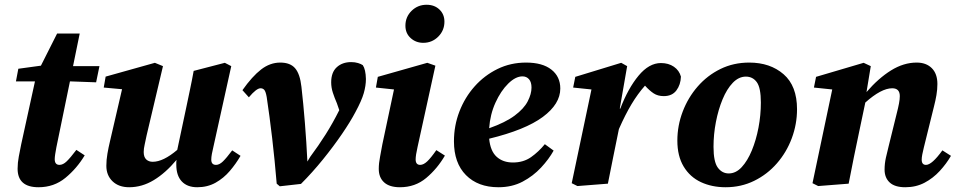

<svg xmlns="http://www.w3.org/2000/svg" viewBox="-20 -772 4022 807"><path d="M142 15Q54 15 54 -63Q54 -88 59 -114Q64 -140 69 -165L127 -430H47L57 -483L152 -496L220 -631H315L287 -494H398L384 -426L274 -430L217 -153Q214 -137 212 -124Q210 -111 210 -103Q210 -79 230 -79Q245 -79 260.5 -94Q276 -109 301 -142L336 -119Q303 -64 255 -24.5Q207 15 142 15Z M809 15Q767 15 744 -9.5Q721 -34 721 -80Q721 -85 721 -90Q721 -95 722 -100Q676 -45 626.5 -15Q577 15 523 15Q479 15 453 -10Q427 -35 427 -75Q427 -100 431.5 -126Q436 -152 442 -177L493 -397L416 -404L424 -450L631 -508L665 -494L596 -202Q592 -181 588 -164Q584 -147 584 -133Q584 -112 594.5 -102Q605 -92 622 -92Q666 -92 725 -142L763 -321Q771 -360 779 -397.5Q787 -435 794 -474L925 -508L952 -494L877 -155Q873 -139 870.5 -125Q868 -111 868 -101Q868 -79 888 -79Q902 -79 917 -93.5Q932 -108 956 -140L991 -117Q972 -84 946 -53.5Q920 -23 886 -4Q852 15 809 15Z M1143 0Q1135 -97 1124 -191Q1113 -285 1101 -364Q1097 -387 1091 -394Q1085 -401 1075 -401Q1058 -401 1026 -363L999 -393Q1040 -451 1077.5 -480Q1115 -509 1158 -509Q1200 -509 1220.5 -485Q1241 -461 1247 -407Q1255 -337 1261.5 -256Q1268 -175 1272 -93L1284 -113Q1319 -160 1349 -207.5Q1379 -255 1406 -309L1396 -338Q1386 -361 1379 -382.5Q1372 -404 1372 -426Q1372 -468 1395.5 -489.5Q1419 -511 1456 -511Q1472 -511 1485 -507Q1498 -503 1505 -498Q1517 -480 1518 -440Q1518 -412 1509 -380.5Q1500 -349 1474 -301Q1453 -261 1417.5 -209Q1382 -157 1337.5 -102Q1293 -47 1245 1L1156 11Z M1572 -62Q1572 -86 1577.5 -113.5Q1583 -141 1587 -165L1636 -396L1560 -404L1568 -449L1776 -508L1810 -496L1735 -154Q1727 -119 1727 -102Q1727 -79 1746 -79Q1760 -79 1775.5 -93.5Q1791 -108 1814 -141L1850 -118Q1818 -63 1771.5 -24Q1725 15 1661 15Q1617 15 1594.5 -5.5Q1572 -26 1572 -62ZM1759 -592Q1728 -592 1706 -612Q1684 -632 1684 -664Q1684 -701 1710 -726.5Q1736 -752 1773 -752Q1806 -752 1827 -732Q1848 -712 1848 -681Q1848 -644 1822 -618Q1796 -592 1759 -592Z M2176 -451Q2147 -451 2116 -420.5Q2085 -390 2062.5 -340.5Q2040 -291 2036 -233Q2104 -257 2143 -286Q2182 -315 2198 -346Q2214 -377 2214 -404Q2214 -427 2203.5 -439Q2193 -451 2176 -451ZM2075 15Q1989 15 1938.5 -36Q1888 -87 1888 -178Q1888 -244 1911 -303.5Q1934 -363 1975 -409Q2016 -455 2071 -482Q2126 -509 2191 -509Q2260 -509 2297.5 -479.5Q2335 -450 2335 -400Q2335 -335 2261.5 -280.5Q2188 -226 2036 -189Q2041 -137 2067.5 -113Q2094 -89 2136 -89Q2180 -89 2212 -111.5Q2244 -134 2270 -166L2307 -139Q2287 -103 2254 -67.5Q2221 -32 2176.5 -8.5Q2132 15 2075 15Z M2383 -2 2466 -396 2389 -404 2398 -449 2591 -508 2616 -494 2585 -316 2587 -315Q2620 -401 2664 -454Q2708 -507 2758 -507Q2790 -507 2812.5 -491.5Q2835 -476 2842 -450Q2841 -416 2823 -392Q2805 -368 2770 -368Q2745 -368 2727.5 -379.5Q2710 -391 2691 -412Q2660 -377 2634 -333.5Q2608 -290 2582 -231L2581 -228Q2569 -169 2557.5 -112.5Q2546 -56 2535 0L2407 10Z M3030 15Q2972 15 2926 -6.5Q2880 -28 2853.5 -72Q2827 -116 2827 -181Q2827 -244 2849.5 -303Q2872 -362 2912.5 -408.5Q2953 -455 3008 -482Q3063 -509 3129 -509Q3217 -509 3273.5 -460Q3330 -411 3330 -313Q3330 -250 3308 -191Q3286 -132 3245.5 -85.5Q3205 -39 3150 -12Q3095 15 3030 15ZM3043 -43Q3073 -43 3097.5 -69.5Q3122 -96 3140 -139.5Q3158 -183 3168 -235.5Q3178 -288 3178 -341Q3178 -403 3161 -426.5Q3144 -450 3115 -450Q3085 -450 3060 -424Q3035 -398 3017 -354.5Q2999 -311 2989 -259Q2979 -207 2979 -155Q2979 -92 2997 -67.5Q3015 -43 3043 -43Z M3785 15Q3741 15 3719.5 -5Q3698 -25 3698 -59Q3698 -84 3703.5 -109Q3709 -134 3715 -157L3749 -295Q3755 -318 3758.5 -336.5Q3762 -355 3762 -368Q3762 -401 3730 -401Q3684 -401 3617 -341L3592 -222Q3580 -167 3569 -111.5Q3558 -56 3547 0L3419 10L3395 -2L3478 -396L3401 -404L3410 -449L3610 -508L3640 -494L3622 -385Q3672 -443 3725 -476Q3778 -509 3833 -509Q3873 -509 3896.5 -485.5Q3920 -462 3920 -419Q3920 -396 3916 -372.5Q3912 -349 3906 -326L3863 -152Q3859 -136 3856.5 -123Q3854 -110 3854 -101Q3854 -79 3872 -79Q3897 -79 3941 -140L3977 -117Q3958 -84 3930 -53.5Q3902 -23 3866 -4Q3830 15 3785 15Z"/></svg>

Font: Source Serif 4 SmText
Style: Bold Italic
Weight: 700
Italic angle: -12°
Designer: Frank Grießhammer
Foundry: Adobe
Version: Version 4.005;hotconv 1.1.0;makeotfexe 2.6.0